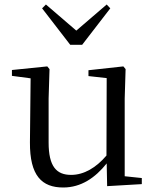

<svg xmlns="http://www.w3.org/2000/svg" viewBox="-20 -818 693 853"><path d="M456 9 610 0V-27L534 -35V-380L538 -511L528 -523L373 -506V-480L454 -471L453 -127C407 -73 353 -41 296 -41C231 -41 196 -78 196 -185V-380L200 -511L190 -523L33 -507V-481L116 -470L113 -186C112 -37 166 15 261 15C340 15 403 -28 454 -92ZM184 -798 167 -781 292 -619H345L470 -781L454 -798L319 -682Z"/></svg>

Font: Noto Serif CJK KR
Style: Regular
Weight: 400
Designer: Ryoko NISHIZUKA 西塚涼子 (kana & ideographs); Frank Grießhammer (Latin, Greek & Cyrillic); Wenlong ZHANG 张文龙 (bopomofo); San
Foundry: Adobe
Version: Version 2.001;hotconv 1.1.0;makeotfexe 2.6.0